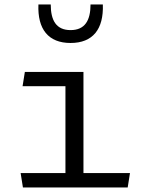

<svg xmlns="http://www.w3.org/2000/svg" viewBox="-20 -822 660 842"><path d="M89 -506.5 79 -444H267V-63H70.5L80.5 0H540L550 -63H346V-506.5ZM148.5 -802.5C144 -694 192 -633.5 289.5 -633.5C387 -633.5 435 -694 431 -802.5H377C377 -732.5 352.5 -690 289.5 -690C226.5 -690 202.5 -732.5 202.5 -802.5Z"/></svg>

Font: Monaspace Argon Light
Style: Regular
Weight: 300
Designer: Riley Cran & the Lettermatic Team
Foundry: Lettermatic
Version: Version 1.000 (Monaspace Argon)